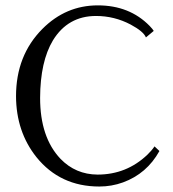

<svg xmlns="http://www.w3.org/2000/svg" viewBox="-20 -678 639 708"><path d="M567.9 -121.1Q521.5 -37.6 433.6 -5.4Q391.6 9.8 346.2 9.8Q201.7 9.8 114.3 -98.6Q39.6 -192.4 39.1 -323.2Q39.1 -473.6 136.2 -571.3Q222.7 -658.2 340.8 -658.2Q457.5 -658.2 531.7 -582.5Q543.9 -569.8 546.9 -564L518.1 -540Q509.3 -562 461.9 -587.4Q401.9 -619.1 334 -619.1Q230.5 -619.1 175.3 -529.3Q128.4 -451.2 127.9 -316.9Q127.9 -171.4 203.1 -92.3Q258.8 -34.7 339.8 -34.2Q446.8 -34.2 523.9 -107.9Q540 -123.5 549.8 -138.2Z"/></svg>

Font: Linux Biolinum O
Style: Regular
Weight: 400
Designer: Philipp H. Poll
Foundry: Philipp H. Poll
Version: Version 1.0.4